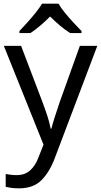

<svg xmlns="http://www.w3.org/2000/svg" viewBox="-20 -837 550 1046"><path d="M1 -587H95L211 -282Q226 -242 238 -205.5Q250 -169 256 -136H260Q266 -161 279 -201.5Q292 -242 306 -283L415 -587H510L279 23Q251 99 206.5 144Q162 189 84 189Q60 189 42 186.5Q24 184 11 181V111Q22 113 37.5 115Q53 117 70 117Q116 117 144.5 91Q173 65 189 22L217 -49ZM299 -817Q311 -795 333.5 -767.5Q356 -740 380.5 -713.5Q405 -687 424 -668V-657H362Q336 -673 308 -696.5Q280 -720 253 -747Q226 -720 199 -697Q172 -674 146 -657H86V-668Q105 -688 128.5 -714Q152 -740 174 -767.5Q196 -795 209 -817Z"/></svg>

Font: Noto Sans Tamil UI
Style: Regular
Weight: 400
Designer: Jelle Bosma - Monotype Design Team
Foundry: Monotype Imaging Inc.
Version: Version 2.004; ttfautohint (v1.8.4.7-5d5b)